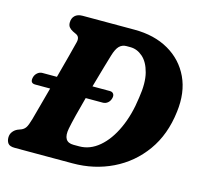

<svg xmlns="http://www.w3.org/2000/svg" viewBox="-102 -813 980 926"><g transform="rotate(15 388.0 -350.0)"><path d="M5.5 -40.5Q5.5 -57 14.8 -69.2Q24 -81.5 38.5 -88L57 -95Q69.5 -100.5 77.2 -111.8Q85 -123 94.5 -156.5Q102 -184.5 114 -228.2Q126 -272 139 -320.5H64.5Q36.5 -320.5 45 -352.5Q49 -366 59.8 -374.8Q70.5 -383.5 83 -383.5H156Q172 -443 185.5 -494.2Q199 -545.5 205 -570Q211.5 -597.5 191 -607L174 -615Q161.5 -621.5 154.8 -630Q148 -638.5 148 -652.5Q148 -674 161.2 -687Q174.5 -700 199.5 -700H458.5Q558 -700 630 -658.5Q702 -617 736.8 -543Q771.5 -469 759 -371Q745 -253.5 685.5 -170.8Q626 -88 535 -44Q444 0 337 0H48.5Q23 0 14.2 -11.5Q5.5 -23 5.5 -40.5ZM346.5 -87.5Q400 -87.5 445.5 -126Q491 -164.5 522.2 -232.8Q553.5 -301 565 -390Q577 -465 564.2 -514.5Q551.5 -564 523.2 -588.8Q495 -613.5 461 -613.5H441.5Q420.5 -613.5 406.2 -599.2Q392 -585 381.5 -549.5Q376 -532.5 362.8 -486.2Q349.5 -440 333.5 -383.5H420Q433 -383.5 438.8 -374.8Q444.5 -366 440.5 -352.5Q436.5 -337.5 425.8 -329Q415 -320.5 402 -320.5H316.5Q303 -271.5 292 -227.5Q281 -183.5 276 -157.5Q262.5 -87.5 318 -87.5Z"/></g></svg>

Font: Fraunces 72pt S100
Style: Bold Italic
Weight: 700
Italic angle: -16°
Version: Version 1.000; ttfautohint (v1.8.3)